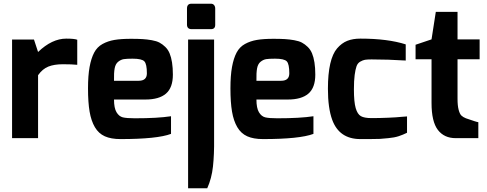

<svg xmlns="http://www.w3.org/2000/svg" viewBox="-20 -744 2624 1034"><path d="M45 0V-531H163L185 -464Q260 -536 337 -536Q380 -536 396 -530V-395Q368 -398 319 -398Q272 -398 240.5 -385.5Q209 -373 185 -339V0Z M454 -268Q454 -337 462.5 -383.5Q471 -430 487 -460.5Q503 -491 532 -507Q561 -523 596.5 -529Q632 -535 686 -535Q722 -535 747 -533.5Q772 -532 797.5 -527.5Q823 -523 839 -514.5Q855 -506 870 -491.5Q885 -477 893.5 -456.5Q902 -436 906.5 -407.5Q911 -379 911 -342Q911 -272 874 -240Q837 -208 763 -208H594Q594 -162 607.5 -139.5Q621 -117 641.5 -112Q662 -107 706 -107Q829 -107 901 -118V-23Q826 5 629 5Q578 5 544.5 -10Q511 -25 491 -59Q471 -93 462.5 -143Q454 -193 454 -268ZM594 -309H727Q771 -309 771 -349Q771 -399 757.5 -413.5Q744 -428 694 -428Q662 -428 646.5 -425.5Q631 -423 616.5 -411.5Q602 -400 597.5 -376Q593 -352 594 -309Z M987 -610V-698Q987 -724 1011 -724H1116Q1127 -724 1133 -716.5Q1139 -709 1139 -698V-610Q1139 -587 1116 -587H1011Q1004 -587 998.5 -589.5Q993 -592 990 -597.5Q987 -603 987 -610ZM993 270V-531H1133V4Q1134 87 1127 152Q1120 217 1096 270Z M1221 -268Q1221 -337 1229.5 -383.5Q1238 -430 1254 -460.5Q1270 -491 1299 -507Q1328 -523 1363.5 -529Q1399 -535 1453 -535Q1489 -535 1514 -533.5Q1539 -532 1564.5 -527.5Q1590 -523 1606 -514.5Q1622 -506 1637 -491.5Q1652 -477 1660.5 -456.5Q1669 -436 1673.5 -407.5Q1678 -379 1678 -342Q1678 -272 1641 -240Q1604 -208 1530 -208H1361Q1361 -162 1374.5 -139.5Q1388 -117 1408.5 -112Q1429 -107 1473 -107Q1596 -107 1668 -118V-23Q1593 5 1396 5Q1345 5 1311.5 -10Q1278 -25 1258 -59Q1238 -93 1229.5 -143Q1221 -193 1221 -268ZM1361 -309H1494Q1538 -309 1538 -349Q1538 -399 1524.5 -413.5Q1511 -428 1461 -428Q1429 -428 1413.5 -425.5Q1398 -423 1383.5 -411.5Q1369 -400 1364.5 -376Q1360 -352 1361 -309Z M1746 -266Q1746 -346 1758.5 -400.5Q1771 -455 1795.5 -483.5Q1820 -512 1850 -524Q1880 -536 1921 -536Q2068 -536 2165 -505V-418Q2070 -424 1981 -424Q1957 -424 1945.5 -422Q1934 -420 1920 -412Q1906 -404 1900 -387Q1894 -370 1890 -340Q1886 -310 1886 -263Q1886 -195 1895.5 -162Q1905 -129 1923.5 -118.5Q1942 -108 1981 -108Q2022 -108 2070 -110Q2118 -112 2145 -115L2172 -117V-29Q2150 -18 2127 -10.5Q2104 -3 2071.5 0Q2039 3 2025.5 4Q2012 5 1969 5Q1926 5 1921 5Q1807 5 1769 -99Q1746 -162 1746 -266Z M2218 -425V-503L2304 -532L2327 -680H2444V-532H2563V-425H2444V-212Q2444 -175 2450 -152.5Q2456 -130 2465 -121.5Q2474 -113 2489 -107Q2549 -86 2556 -86V0H2434Q2372 0 2338 -44.5Q2304 -89 2304 -190V-425Z"/></svg>

Font: Mina
Style: Bold
Weight: 700
Version: Version 1.000